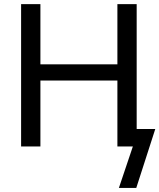

<svg xmlns="http://www.w3.org/2000/svg" viewBox="-20 -708 770 928"><path d="M554.7 200.2 622.1 0H547.4V-318.8H175.3V0H82V-688H175.3V-397H547.4V-688H640.6V-84.5H730.5L638.7 200.2Z"/></svg>

Font: Arimo
Style: Regular
Weight: 400
Designer: Steve Matteson
Foundry: Monotype Imaging Inc.
Version: Version 1.33